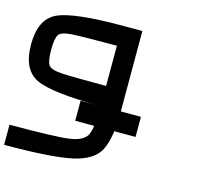

<svg xmlns="http://www.w3.org/2000/svg" viewBox="-121 -764 1241 1153"><g transform="rotate(15 500.0 -187.5)"><path d="M500 -250V-500Q289.1 -500 222.7 -496.1Q156.2 -492.2 140.6 -468.8Q125 -445.3 125 -375Q125 -304.7 140.6 -281.2Q156.2 -257.8 222.7 -253.9Q289.1 -250 500 -250ZM0 125Q281.2 125 367.2 113.3Q453.1 101.6 476.6 58.6Q500 15.6 500 -125Q195.3 -125 97.7 -171.9Q0 -218.8 0 -375Q0 -531.2 97.7 -578.1Q195.3 -625 500 -625H625V-125Q625 39.1 585.9 117.2Q546.9 195.3 418 222.7Q289.1 250 0 250ZM750 -125V0H375V-125Z"/></g></svg>

Font: CraftyPE
Style: Regular
Weight: 400
Designer: Erek Butcher
Foundry: Haunted Coop
Version: Version 0.018;April 4, 2024;FontCreator 15.0.0.2962 64-bit